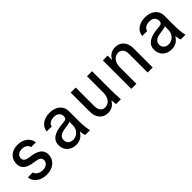

<svg xmlns="http://www.w3.org/2000/svg" viewBox="212 -1556 2577 2577"><g transform="rotate(-45 1500.0 -268.0)"><path d="M82 -142C84 -53 173 14 289 14C410 14 495 -59 495 -163C495 -249 436 -297 310 -315L284 -318C221 -327 195 -348 195 -388C195 -437 233 -469 292 -469C349 -469 393 -440 399 -398H489C483 -485 399 -550 290 -550C177 -550 100 -480 100 -378C100 -291 157 -243 278 -227L303 -223C371 -214 399 -193 399 -152C399 -101 357 -68 295 -68C233 -68 181 -100 175 -142Z M1003 -381C1003 -347 987 -330 951 -327L907 -323C752 -308 677 -254 677 -155C677 -58 748 10 850 10C921 10 976 -23 1006 -80H1011C1014 -48 1020 -22 1027 0H1119C1106 -49 1099 -113 1099 -193V-382C1099 -482 1019 -550 900 -550C785 -550 700 -486 697 -398H791C796 -440 840 -469 900 -469C964 -469 1003 -435 1003 -381ZM1003 -277V-208C1003 -129 944 -67 869 -67C811 -67 774 -103 774 -156C774 -214 817 -244 916 -256L958 -262C976 -264 991 -269 1003 -277Z M1698 -180V-540H1602V-227C1602 -136 1552 -71 1481 -71C1424 -71 1388 -114 1388 -183V-540H1292V-175C1292 -63 1357 10 1456 10C1522 10 1573 -22 1602 -77H1606C1608 -52 1610 -27 1613 0H1705C1701 -63 1698 -129 1698 -180Z M1903 0H1999V-313C1999 -404 2049 -469 2120 -469C2177 -469 2213 -426 2213 -357V0H2309V-365C2309 -477 2244 -550 2144 -550C2078 -550 2027 -518 1998 -461H1994V-540H1903Z M2815 -381C2815 -347 2799 -330 2763 -327L2719 -323C2564 -308 2489 -254 2489 -155C2489 -58 2560 10 2662 10C2733 10 2788 -23 2818 -80H2823C2826 -48 2832 -22 2839 0H2931C2918 -49 2911 -113 2911 -193V-382C2911 -482 2831 -550 2712 -550C2597 -550 2512 -486 2509 -398H2603C2608 -440 2652 -469 2712 -469C2776 -469 2815 -435 2815 -381ZM2815 -277V-208C2815 -129 2756 -67 2681 -67C2623 -67 2586 -103 2586 -156C2586 -214 2629 -244 2728 -256L2770 -262C2788 -264 2803 -269 2815 -277Z"/></g></svg>

Font: CommitMono
Style: 500Regular
Weight: 500
Monospace: yes
Designer: Eigil Nikolajsen
Foundry: Eigil Nikolajsen
Version: Version 1.143